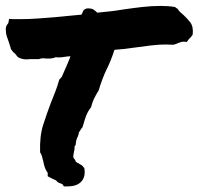

<svg xmlns="http://www.w3.org/2000/svg" viewBox="-20 -624 689 666"><path d="M555.7 -469.7Q531.2 -469.7 502.9 -466.3Q474.6 -462.9 447.3 -459Q427.7 -456.1 409.7 -454.1Q391.6 -452.1 377 -451.2Q370.1 -429.7 363.3 -413.1Q356.4 -396.5 348.6 -380.9Q340.8 -364.3 334.5 -347.2Q328.1 -330.1 322.3 -310.5Q312.5 -294.9 306.2 -281.7Q299.8 -268.6 295.9 -252Q284.2 -237.3 278.3 -221.2Q272.5 -205.1 269.5 -193.4L265.6 -181.6Q259.8 -175.8 258.8 -172.4Q257.8 -168.9 253.9 -166Q252.9 -155.3 247.1 -144.5Q245.1 -139.6 244.1 -135.3Q243.2 -130.9 243.2 -128.9Q243.2 -119.1 238.3 -116.2Q239.3 -111.3 238.3 -106Q237.3 -100.6 236.3 -95.7Q233.4 -84 234.4 -77.1Q237.3 -73.2 239.7 -70.3Q242.2 -67.4 243.2 -62.5Q249 -58.6 252 -57.6Q255.9 -54.7 263.7 -50.8L272.5 -41Q277.3 -12.7 263.7 3.9Q249 22.5 213.9 22.5H202.1Q197.3 17.6 196.3 14.6Q188.5 11.7 183.6 9.8Q178.7 7.8 174.8 2Q162.1 -3.9 154.3 -7.8L145.5 -12.7Q145.5 -23.4 145.5 -24.4Q138.7 -33.2 135.3 -43.9Q131.8 -54.7 129.9 -65.4Q127.9 -74.2 125.5 -82Q123 -89.8 119.1 -95.7Q117.2 -152.3 129.9 -191.4Q142.6 -230.5 156.2 -266.6Q164.1 -286.1 171.9 -306.2Q179.7 -326.2 185.5 -347.7L194.3 -357.4Q201.2 -373 205.6 -383.3Q210 -393.6 214.8 -404.3Q217.8 -411.1 220.2 -417.5Q222.7 -423.8 224.6 -428.7Q218.8 -428.7 213.9 -428.2Q209 -427.7 204.1 -426.8Q198.2 -425.8 193.4 -425.3Q188.5 -424.8 183.6 -424.8Q176.8 -424.8 173.8 -425.8Q163.1 -420.9 150.4 -420.9H140.6Q137.7 -420.9 135.3 -421.4Q132.8 -421.9 130.9 -421.9Q121.1 -421.9 115.2 -418.9Q103.5 -418.9 92.8 -418.9H83Q81.1 -418.9 78.1 -418.5Q75.2 -418 73.2 -418Q66.4 -418 58.6 -419.4Q50.8 -420.9 42 -425.8Q30.3 -441.4 26.4 -442.4L17.6 -454.1Q16.6 -460 14.6 -465.3Q12.7 -470.7 10.7 -477.5Q6.8 -487.3 3.4 -498.5Q0 -509.8 0 -525.4Q1 -533.2 3.9 -537.1Q6.8 -541 8.8 -543.9L11.7 -558.6L24.4 -557.6H51.8Q83 -557.6 115.2 -560.1Q147.5 -562.5 181.6 -565.4Q201.2 -567.4 221.2 -569.3Q241.2 -571.3 262.7 -573.2Q266.6 -582 270.5 -589.8L280.3 -594.7Q297.9 -595.7 305.2 -590.3Q312.5 -585 317.4 -580.1Q338.9 -582 360.8 -584.5Q382.8 -586.9 405.3 -590.8Q438.5 -595.7 472.2 -599.6Q505.9 -603.5 537.1 -603.5Q550.8 -603.5 563.5 -602.5Q576.2 -601.6 586.9 -599.6L596.7 -592.8Q599.6 -586.9 605 -582Q610.4 -577.1 616.2 -572.3Q627.9 -561.5 639.6 -546.9Q651.4 -532.2 648.4 -503.9Q640.6 -492.2 636.7 -490.2L627.9 -478.5L618.2 -479.5Q612.3 -479.5 607.4 -478Q602.5 -476.6 597.7 -474.6Q593.8 -472.7 589.8 -471.2Q585.9 -469.7 581.1 -468.8Q572.3 -468.8 566.9 -469.2Q561.5 -469.7 555.7 -469.7Z"/></svg>

Font: Permanent Marker
Style: Regular
Weight: 400
Designer: Font Diner, Inc
Foundry: Font Diner, Inc
Version: Version 1.000